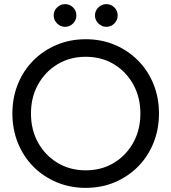

<svg xmlns="http://www.w3.org/2000/svg" viewBox="-20 -900 830 930"><path d="M440 -825Q440 -848 456.5 -864Q473 -880 495 -880Q518 -880 534 -864Q550 -848 550 -825Q550 -803 534 -786.5Q518 -770 495 -770Q473 -770 456.5 -786.5Q440 -803 440 -825ZM240 -825Q240 -848 256.5 -864Q273 -880 295 -880Q318 -880 334 -864Q350 -848 350 -825Q350 -803 334 -786.5Q318 -770 295 -770Q273 -770 256.5 -786.5Q240 -803 240 -825ZM40 -350Q40 -427 66.5 -492.5Q93 -558 141 -606.5Q189 -655 254 -682.5Q319 -710 395 -710Q472 -710 536.5 -682.5Q601 -655 649 -606.5Q697 -558 723.5 -492.5Q750 -427 750 -350Q750 -274 723.5 -208Q697 -142 649 -93.5Q601 -45 536.5 -17.5Q472 10 395 10Q319 10 254 -17.5Q189 -45 141 -93.5Q93 -142 66.5 -208Q40 -274 40 -350ZM130 -350Q130 -271 164.5 -209Q199 -147 259 -111Q319 -75 395 -75Q472 -75 531.5 -111Q591 -147 625.5 -209Q660 -271 660 -350Q660 -429 625.5 -491Q591 -553 531.5 -589Q472 -625 395 -625Q319 -625 259 -589Q199 -553 164.5 -491Q130 -429 130 -350Z"/></svg>

Font: Jost*
Style: Regular
Weight: 400
Version: Version 3.7